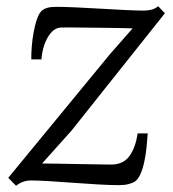

<svg xmlns="http://www.w3.org/2000/svg" viewBox="-20 -585 555 616"><path d="M405.5 -494Q393.5 -494.5 367.5 -495Q341.5 -495.5 309.5 -495.8Q277.5 -496 247.2 -496.5Q217 -497 196.2 -497Q175.5 -497 172.5 -496.5Q155.5 -494.5 142.8 -479Q130 -463.5 122.2 -441Q114.5 -418.5 113 -394.5H80.5Q80 -410.5 81.8 -434Q83.5 -457.5 88 -482Q92.5 -506.5 99.5 -526Q106.5 -545.5 117 -553Q123 -557.5 133 -560.2Q143 -563 161.5 -563Q188 -563 226.2 -561.2Q264.5 -559.5 305.5 -557Q346.5 -554.5 382.8 -552.8Q419 -551 441 -551Q452.5 -551 464.2 -553.5Q476 -556 487.5 -565L509 -542.5L209.5 -166L115 -60.5Q135.5 -60.5 169.5 -59.8Q203.5 -59 239 -58.5Q274.5 -58 301.8 -57.5Q329 -57 336 -57Q375.5 -57 395.2 -84.2Q415 -111.5 421.5 -157H454Q452.5 -135.5 450 -111Q447.5 -86.5 442.5 -64Q437.5 -41.5 429.8 -24.8Q422 -8 410.5 -1Q404 2.5 391.8 5.8Q379.5 9 361.5 9Q334.5 9 295.8 6.8Q257 4.5 215.5 1.5Q174 -1.5 138 -3.8Q102 -6 80 -6Q66.5 -6 54.8 -2Q43 2 31.5 11L6.5 -14.5L333 -411.5Z"/></svg>

Font: Merriweather Light
Style: Italic
Weight: 300
Italic angle: -7.8°
Designer: Eben Sorkin
Foundry: Eben Sorkin
Version: Version 2.101